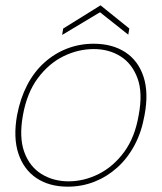

<svg xmlns="http://www.w3.org/2000/svg" viewBox="-20 -688 607 720"><path d="M234 12Q165 12 117 -20Q69 -52 49 -112Q29 -172 44 -256Q56 -319 82 -369Q108 -419 146.5 -453.5Q185 -488 232 -506Q279 -524 331 -524Q401 -524 449.5 -492.5Q498 -461 518 -401Q538 -341 522 -256Q511 -193 484.5 -143.5Q458 -94 419.5 -59.5Q381 -25 334 -6.5Q287 12 234 12ZM237 -8Q295 -8 350 -35.5Q405 -63 445.5 -118Q486 -173 500 -256Q516 -340 495.5 -395Q475 -450 431.5 -477Q388 -504 332 -504Q273 -504 218 -477Q163 -450 122 -395Q81 -340 66 -256Q51 -173 71 -118Q91 -63 135.5 -35.5Q180 -8 237 -8ZM213 -557 217 -581 357 -668 465 -581 461 -558 355 -642Z"/></svg>

Font: DM Sans 12pt Thin
Style: Italic
Weight: 250
Italic angle: -10°
Version: Version 4.004;gftools[0.9.30]